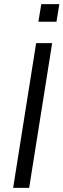

<svg xmlns="http://www.w3.org/2000/svg" viewBox="-20 -915 309 935"><path d="M44 0 156 -705H234L122 0ZM167 -809 181 -895H269L255 -809Z"/></svg>

Font: Nunito Sans 10pt Condensed
Style: Italic
Weight: 400
Width: 3
Italic angle: -9°
Designer: Vernon Adams
Foundry: Vernon Adams
Version: Version 3.101;gftools[0.9.27]